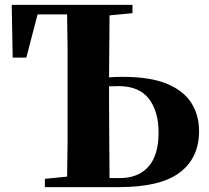

<svg xmlns="http://www.w3.org/2000/svg" viewBox="-20 -767 857 787"><path d="M32 -531 28 -747H523V-713L429 -704Q428 -639 428 -576Q427 -506 427 -450Q453 -452 483 -452Q597 -452 665.5 -423Q734 -394 765 -344Q796 -294 796 -230Q796 -120 717 -60Q638 0 468 0H164V-34L255 -43Q256 -110 257 -176Q257 -264 257 -351V-395Q257 -484 257 -573Q256 -641 255 -708H134L88 -531ZM429 -37H470Q547 -37 588.5 -84Q630 -131 630 -223Q630 -311 590 -362.5Q550 -414 466 -414Q446 -414 427 -413V-351Q427 -262 428 -174Q428 -105 429 -37Z"/></svg>

Font: Early Summer Mincho Heavy
Style: Regular
Weight: 900
Designer: GuiWonder
Version: Version 1.002